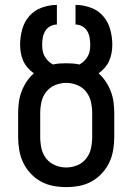

<svg xmlns="http://www.w3.org/2000/svg" viewBox="-20 -755 540 783"><path d="M250 8Q223 8 196.5 3Q170 -2 146.5 -15Q123 -28 104.5 -48Q86 -68 74.5 -92Q63 -116 58.5 -143Q54 -170 54 -196V-293Q54 -316 57 -338.5Q60 -361 68 -382Q76 -403 88.5 -422Q101 -441 118 -456Q105 -465 93.5 -478Q82 -491 75 -506.5Q68 -522 65 -538.5Q62 -555 62 -572Q62 -604 70.5 -635Q79 -666 99.5 -689.5Q120 -713 150.5 -724Q181 -735 212 -735V-655Q198 -655 185 -648Q172 -641 164.5 -628.5Q157 -616 154.5 -601.5Q152 -587 152 -572Q152 -560 154 -548Q156 -536 162 -525.5Q168 -515 176.5 -506.5Q185 -498 196 -492Q209 -495 222.5 -496Q236 -497 250 -497Q264 -497 277.5 -496Q291 -495 304 -492Q315 -498 323.5 -506.5Q332 -515 338 -525.5Q344 -536 346 -548Q348 -560 348 -572Q348 -587 345.5 -601.5Q343 -616 335.5 -628.5Q328 -641 315 -648Q302 -655 288 -655V-735Q319 -735 349.5 -724Q380 -713 400.5 -689.5Q421 -666 429.5 -635Q438 -604 438 -572Q438 -555 435 -538.5Q432 -522 425 -506.5Q418 -491 406.5 -478Q395 -465 382 -456Q399 -441 411.5 -422Q424 -403 432 -382Q440 -361 443 -338.5Q446 -316 446 -293V-196Q446 -170 441.5 -143Q437 -116 425.5 -92Q414 -68 395.5 -48Q377 -28 353.5 -15Q330 -2 303.5 3Q277 8 250 8ZM250 -72Q273 -72 295 -81Q317 -90 331.5 -108.5Q346 -127 351 -150Q356 -173 356 -196V-293Q356 -316 351 -339Q346 -362 331.5 -380.5Q317 -399 295 -408Q273 -417 250 -417Q227 -417 205 -408Q183 -399 168.5 -380.5Q154 -362 149 -339Q144 -316 144 -293V-196Q144 -173 149 -150Q154 -127 168.5 -108.5Q183 -90 205 -81Q227 -72 250 -72Z"/></svg>

Font: Iosevka Bendy Medium
Style: Regular
Weight: 500
Monospace: yes
Designer: Belleve Invis
Foundry: Belleve Invis
Version: Version 30.1.2